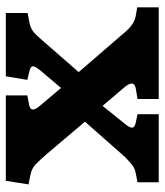

<svg xmlns="http://www.w3.org/2000/svg" viewBox="26 -578 552 643"><g transform="rotate(-90 301.5 -256.0)"><path d="M13 0V-71L44 -77Q58 -80 67 -86Q76 -92 97 -112L216 -247L105 -378Q85 -401 72 -413Q59 -425 40 -429L6 -436L18 -512H304V-440L273 -434Q242 -429 270 -397L329 -327L388 -397Q401 -413 401.5 -421Q402 -429 385 -433L356 -440L368 -512H580V-439L548 -433Q530 -429 519.5 -421.5Q509 -414 492 -394L382 -268L508 -122Q525 -101 540 -90Q555 -79 575 -76L599 -72V0H292V-71L323 -76Q360 -81 331 -115L269 -188L211 -116Q197 -100 196 -90.5Q195 -81 212 -77L241 -71V0Z"/></g></svg>

Font: Literata 12pt
Style: Bold
Weight: 700
Designer: Latin by Veronika Burian and Jose Scaglione. Greek by Irene Vlachou. Cyrillic by Vera Evstafieva.
Foundry: TypeTogether
Version: Version 3.002